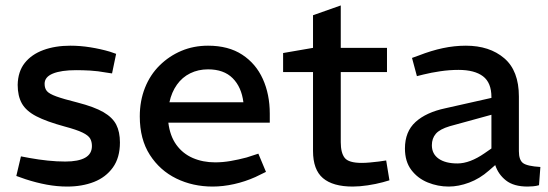

<svg xmlns="http://www.w3.org/2000/svg" viewBox="-20 -679 2016 706"><path d="M227 7Q190 7 152 0Q114 -7 74 -20L40 -32L57 -104L89 -98Q122 -92 155.5 -88.5Q189 -85 220 -85Q268 -85 293 -99Q318 -113 318 -142Q318 -158 311.5 -169.5Q305 -181 283.5 -191.5Q262 -202 217 -214Q151 -232 113.5 -251.5Q76 -271 60.5 -298.5Q45 -326 45 -367Q46 -416 71 -447.5Q96 -479 139.5 -495Q183 -511 239 -511Q275 -511 312.5 -505Q350 -499 384 -489L407 -481L392 -409L372 -412Q339 -418 311.5 -419.5Q284 -421 260 -421Q205 -421 174.5 -408.5Q144 -396 144 -371Q144 -354 152.5 -344Q161 -334 187 -324.5Q213 -315 265 -302Q327 -286 360.5 -266.5Q394 -247 407.5 -220.5Q421 -194 421 -155Q421 -99 395 -63Q369 -27 325.5 -10Q282 7 227 7Z M762 7Q689 7 628.5 -22.5Q568 -52 531 -109.5Q494 -167 494 -251Q494 -308 513 -356Q532 -404 567 -438.5Q602 -473 647 -492Q692 -511 745 -511Q820 -511 870.5 -478Q921 -445 946.5 -388.5Q972 -332 972 -261V-228H599Q605 -179 628.5 -146.5Q652 -114 689 -98Q726 -82 771 -82Q799 -82 828 -87Q857 -92 887 -100L930 -114L958 -47L919 -28Q881 -11 840.5 -2Q800 7 762 7ZM603 -303H875Q868 -359 835.5 -391.5Q803 -424 745 -424Q709 -424 679.5 -409.5Q650 -395 630.5 -367.5Q611 -340 603 -303Z M1277 7Q1204 7 1167.5 -24Q1131 -55 1131 -124V-414H1021V-484L1131 -503V-623L1233 -659V-503H1403V-414H1233V-156Q1233 -117 1247.5 -98.5Q1262 -80 1310 -80Q1324 -80 1340 -81.5Q1356 -83 1373 -85L1400 -89L1412 -16L1388 -9Q1362 -2 1332 2.5Q1302 7 1277 7Z M1630 7Q1590 7 1553 -8Q1516 -23 1492.5 -54Q1469 -85 1469 -133Q1469 -195 1508 -230.5Q1547 -266 1618 -281L1787 -319V-322Q1787 -375 1756 -398.5Q1725 -422 1666 -422Q1633 -422 1599 -417Q1565 -412 1537 -405L1513 -399L1495 -466L1520 -475Q1566 -493 1608.5 -502Q1651 -511 1693 -511Q1780 -511 1834 -465Q1888 -419 1888 -324V-123Q1888 -91 1903 -79.5Q1918 -68 1967 -65L1962 2Q1952 5 1940.5 6Q1929 7 1920 7Q1869 7 1840.5 -15.5Q1812 -38 1801 -72L1778 -52Q1744 -22 1705 -7.5Q1666 7 1630 7ZM1662 -78Q1685 -78 1710 -87.5Q1735 -97 1761 -115L1787 -133V-257L1634 -215Q1597 -204 1582.5 -187Q1568 -170 1568 -145Q1568 -113 1593 -95.5Q1618 -78 1662 -78Z"/></svg>

Font: REM
Style: Regular
Weight: 400
Designer: Octavio Pardo
Foundry: Ashler Design
Version: Version 1.005;gftools[0.9.28]